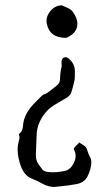

<svg xmlns="http://www.w3.org/2000/svg" viewBox="-20 -535 405 740"><path d="M232.9 -314.5Q237.8 -314.5 242.7 -311Q268.6 -291.5 268.6 -259.8Q268.6 -232.9 267.6 -227.5Q260.7 -194.8 253.9 -176.3Q250.5 -167 235.4 -157.2Q223.1 -149.4 189.5 -130.4Q172.9 -119.6 168 -114.7Q121.6 -68.4 121.1 -11.7Q120.1 25.9 118.2 63.5Q118.2 83 128.4 98.1Q135.3 107.9 143.1 117.7Q148.9 125.5 161.6 127.4Q172.4 128.9 184.1 128.9Q205.1 128.9 229 124Q250.5 119.6 263.2 95.7Q271.5 80.1 271.5 65.4Q271.5 57.6 269 50.3L264.2 39.6Q265.6 32.7 277.3 22.9Q283.7 17.6 284.7 13.7L301.8 24.9Q314 31.7 316.9 45.9Q318.4 53.2 327.1 70.3Q332 79.6 332 89.8Q332 114.7 317.4 144.5Q304.7 169.9 272.9 174.8L239.7 180.2Q191.9 185.5 189 185.5Q165.5 185.5 142.6 172.4Q126.5 163.1 101.1 152.8Q73.7 141.6 60.1 104.5Q48.3 72.3 47.9 41.5Q47.9 23.4 54.7 0Q55.2 -2 55.2 -4.4Q55.2 -6.8 54.4 -10.3Q53.7 -13.7 52.7 -18.1L59.1 -23.9Q67.4 -31.2 69.3 -55.7Q72.3 -86.9 96.2 -118.7Q103.5 -128.4 128.4 -153.3Q143.6 -168.9 147 -170.4Q159.2 -173.8 173.3 -185.1Q185.1 -194.8 196.8 -203.6Q210.9 -213.4 211.4 -230Q212.4 -260.3 217.3 -277.8Q217.8 -280.3 217.8 -283.7L216.8 -290Q216.8 -296.4 217.8 -302.2Q221.2 -314.5 232.9 -314.5ZM217.8 -514.6Q229.5 -509.8 241.9 -503.9Q254.4 -498 260.7 -489.3Q278.3 -465.3 278.3 -443.4Q278.3 -409.2 238.3 -390.1Q235.8 -389.2 233.4 -389.2Q170.4 -389.2 160.2 -444.8Q159.2 -449.7 159.2 -454.6Q159.2 -473.1 172.4 -490.2Q189 -511.7 212.9 -514.2Z"/></svg>

Font: Kurland
Style: Regular
Weight: 400
Designer: GGBot
Version: 0.22